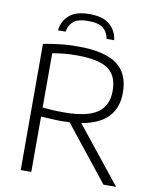

<svg xmlns="http://www.w3.org/2000/svg" viewBox="-100 -1015 879 1090"><g transform="rotate(10 340.0 -470.0)"><path d="M95.5 0V-727.5Q138 -735.5 186.8 -741.5Q235.5 -747.5 297 -747.5Q446.5 -747.5 518.5 -696.2Q590.5 -645 590.5 -532.5Q590.5 -356.5 387.5 -322.5L645.5 0H572.5L321.5 -315.5Q300.5 -314 278.5 -314Q242 -314 214.2 -315.8Q186.5 -317.5 156.5 -319.5V0ZM279.5 -365Q413 -365 472.2 -406.2Q531.5 -447.5 531.5 -531.5Q531.5 -622 476.5 -659.2Q421.5 -696.5 299 -696.5Q253.5 -696.5 221.2 -693.2Q189 -690 156.5 -684V-371Q190.5 -368 215.8 -366.5Q241 -365 279.5 -365ZM166 -818Q172 -871.5 210.5 -905.8Q249 -940 327 -940Q405.5 -940 444.8 -905.5Q484 -871 490 -818H446Q440 -856 413.5 -878Q387 -900 327 -900Q267.5 -900 241.8 -878Q216 -856 210 -818Z"/></g></svg>

Font: Encode Sans SemiExpanded SemiExpanded Light
Style: Regular
Weight: 300
Width: 6
Designer: Multiple Designers
Foundry: Impallari Type
Version: Version 3.000; ttfautohint (v1.8.3) -l 8 -r 50 -G 200 -x 14 